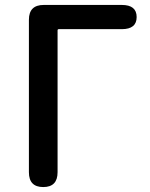

<svg xmlns="http://www.w3.org/2000/svg" viewBox="-20 -757 609 777"><path d="M155 0Q97 0 97 -60V-677Q97 -737 157 -737H473Q533 -737 533 -688Q533 -639 473 -639H218Q213 -639 213 -634V-60Q213 0 155 0Z"/></svg>

Font: Resource Han Rounded JP Medium
Style: Regular
Weight: 500
Designer: Cyano Hao (round all glyphs); Ryoko NISHIZUKA 西塚涼子 (kana, bopomofo & ideographs); Paul D. Hunt (Latin, Greek & Cyrillic)
Foundry: Cyano Hao
Version: 0.990